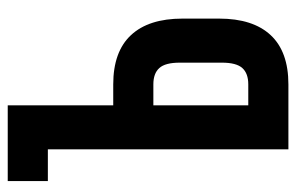

<svg xmlns="http://www.w3.org/2000/svg" viewBox="-150 -590 740 479"><g transform="rotate(-90 219.5 -350.0)"><path d="M7.8 -600.1V-700.2H196.8V-437H249Q330.6 -437 371.8 -392.8Q413.1 -348.6 413.1 -264.2V-172.9Q413.1 -88.4 371.8 -44.2Q330.6 0 249 0H86.9V-600.1ZM196.8 -100.1H249Q276.4 -100.1 289.8 -115Q303.2 -129.9 303.2 -166V-271Q303.2 -307.1 289.8 -322Q276.4 -336.9 249 -336.9H196.8Z"/></g></svg>

Font: Bebas Neue Bold
Style: Regular
Weight: 700
Designer: Ryoichi Tsunekawa
Foundry: Ryoichi Tsunekawa
Version: Version 1.300